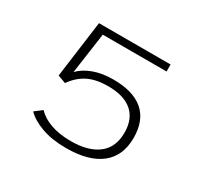

<svg xmlns="http://www.w3.org/2000/svg" viewBox="-148 -892 1146 1095"><g transform="rotate(30 425.0 -344.5)"><path d="M402.5 11Q310 11 242 -13.5Q174 -38 136.5 -76.5L184.5 -113Q216 -78 272.8 -57.5Q329.5 -37 406 -37Q521.5 -37 585 -86Q648.5 -135 648.5 -231.5Q648.5 -321 594.5 -368Q540.5 -415 435.5 -415Q357.5 -415 304.8 -389Q252 -363 212.5 -307L160 -326.5L210 -700H681.5V-654H261.5L223.5 -386Q258 -422 314 -442.5Q370 -463 442.5 -463Q573 -463 640.8 -405Q708.5 -347 708.5 -231Q708.5 -113 630 -51Q551.5 11 402.5 11Z"/></g></svg>

Font: League Mono Wide UltraLight
Style: Regular
Weight: 200
Width: 8
Designer: Tyler Finck
Foundry: The League of Moveable Type / Tyler Finck
Version: Version 2.210